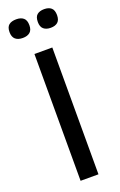

<svg xmlns="http://www.w3.org/2000/svg" viewBox="-163 -894 585 939"><g transform="rotate(-20 129.5 -425.0)"><path d="M83 0V-660H176V0ZM202 -753Q179 -753 165.5 -764.5Q152 -776 152 -801Q152 -828 165.5 -839Q179 -850 202 -850Q226 -850 239 -838.5Q252 -827 252 -801Q252 -776 239 -764.5Q226 -753 202 -753ZM57 -753Q32 -753 18.5 -765Q5 -777 5 -802Q5 -828 18.5 -839Q32 -850 57 -850Q81 -850 94.5 -838.5Q108 -827 108 -801Q108 -776 94.5 -764.5Q81 -753 57 -753Z"/></g></svg>

Font: Bricolage Grotesque 48pt Condensed ExtraBold
Style: Regular
Weight: 400
Version: Version 1.000;gftools[0.9.30]